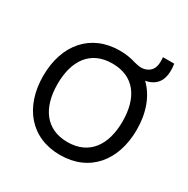

<svg xmlns="http://www.w3.org/2000/svg" viewBox="-149 -762 890 909"><g transform="rotate(30 296.0 -307.5)"><path d="M295.5 15C455.5 15 551.5 -100.5 551.5 -270.5C551.5 -363 522.5 -440.5 469.5 -491C485 -493.5 499 -499 510 -506C549 -531 556.5 -575.5 548.5 -630H487C490 -594 488.5 -559.5 453 -542.5C433.5 -533 414 -533.5 382.5 -542C356.5 -550.5 327 -555 295.5 -555C137.5 -555 40 -440.5 40 -270.5C40 -103 134.5 15 295.5 15ZM295.5 -55.5C178.5 -55.5 118 -140.5 118 -270.5C118 -396.5 174.5 -484.5 295.5 -484.5C414.5 -484.5 473.5 -400.5 473.5 -270.5C473.5 -143 415.5 -55.5 295.5 -55.5Z"/></g></svg>

Font: Manrope
Style: Regular
Weight: 400
Designer: Mikhail Sharanda
Foundry: Mikhail Sharanda
Version: Version 4.505